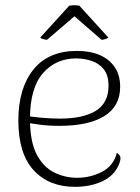

<svg xmlns="http://www.w3.org/2000/svg" viewBox="-20 -711 540 743"><path d="M270 12Q169 12 110 -52.5Q51 -117 51 -245Q51 -369 109 -441.5Q167 -514 278 -514Q329 -514 366 -498Q403 -482 424 -451Q445 -420 445 -375Q445 -300 384 -262Q323 -224 210 -224Q168 -224 134.5 -228.5Q101 -233 70 -238L71 -265Q99 -259 139 -255.5Q179 -252 212 -252Q256 -252 291 -259.5Q326 -267 350.5 -282Q375 -297 387.5 -321.5Q400 -346 400 -378Q400 -420 381.5 -443Q363 -466 334 -475.5Q305 -485 275 -485Q196 -485 146 -427.5Q96 -370 96 -251Q96 -164 121.5 -114.5Q147 -65 189 -44Q231 -23 278 -23Q330 -23 374.5 -46Q419 -69 432 -119Q441 -115 445 -105.5Q449 -96 440 -74Q421 -30 375 -9Q329 12 270 12ZM162 -557Q158 -557 148 -559.5Q138 -562 136 -566L248 -689Q254 -690 261 -690.5Q268 -691 274.5 -690.5Q281 -690 287 -689L399 -566Q396 -562 387.5 -559.5Q379 -557 373 -557L268 -648Z"/></svg>

Font: Arima ExtraLight
Style: Regular
Weight: 250
Designer: Joana Correia and Natanael Gama
Foundry: NDISCOVER
Version: Version 1.101;gftools[0.9.23]